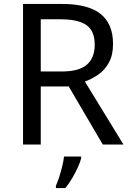

<svg xmlns="http://www.w3.org/2000/svg" viewBox="-20 -734 662 975"><path d="M294 -714Q427 -714 490.5 -663.5Q554 -613 554 -511Q554 -454 533 -416Q512 -378 479.5 -355.5Q447 -333 411 -320L607 0H502L329 -295H187V0H97V-714ZM289 -636H187V-371H294Q381 -371 421 -405.5Q461 -440 461 -507Q461 -577 419 -606.5Q377 -636 289 -636ZM392 70Q388 88 375.5 115.5Q363 143 346.5 171Q330 199 312 221H264V209Q272 192 280.5 165.5Q289 139 296 110.5Q303 82 305 61H392Z"/></svg>

Font: Noto Sans Sora Sompeng
Style: Regular
Weight: 400
Designer: Monotype Design Team. David Williams.
Foundry: Monotype Imaging Inc.
Version: Version 2.101